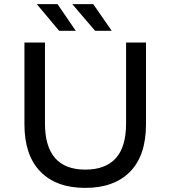

<svg xmlns="http://www.w3.org/2000/svg" viewBox="-20 -907 831 935"><path d="M99 -302V-700H199V-306Q199 -81 396 -81Q493 -81 543.5 -136Q594 -191 594 -306V-700H691V-302Q691 -150 613.5 -71Q536 8 395 8Q254 8 176.5 -71.5Q99 -151 99 -302ZM159 -887H260L349 -757H268ZM332 -887H434L524 -757H443Z"/></svg>

Font: CMG Sans Medium
Style: Regular
Weight: 500
Designer: Julieta Ulanovsky
Foundry: Julieta Ulanovsky
Version: Version 7.200